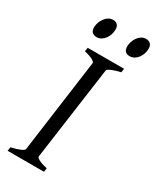

<svg xmlns="http://www.w3.org/2000/svg" viewBox="-202 -853 752 914"><g transform="rotate(30 174.5 -395.5)"><path d="M292 -594.2Q261.2 -587.4 242.7 -579.1Q224.1 -570.8 223.1 -564L151.9 -50.8Q150.9 -44.9 166 -36.4Q181.2 -27.8 212.9 -21L210 0H9.8L13.2 -21Q43.9 -27.8 62.3 -35.9Q80.6 -43.9 82 -50.8L151.9 -564Q152.8 -569.8 137.7 -578.6Q122.6 -587.4 91.8 -594.2L95.2 -615.2H294.9ZM166.5 -756.3Q166.5 -742.7 162.1 -729.2Q157.7 -715.8 149.9 -704.8Q142.1 -693.8 130.6 -687Q119.1 -680.2 105.5 -680.2Q89.8 -680.2 81.1 -689Q72.3 -697.8 72.3 -714.4Q72.3 -727.5 76.9 -741Q81.5 -754.4 89.6 -765.6Q97.7 -776.9 109.1 -783.9Q120.6 -791 134.3 -791Q149.4 -791 158 -782Q166.5 -772.9 166.5 -756.3ZM348.6 -756.3Q348.6 -742.7 344.2 -729.2Q339.8 -715.8 331.8 -704.8Q323.7 -693.8 312.3 -687Q300.8 -680.2 286.6 -680.2Q271.5 -680.2 262.9 -689Q254.4 -697.8 254.4 -714.4Q254.4 -727.5 258.8 -741Q263.2 -754.4 271 -765.6Q278.8 -776.9 290 -783.9Q301.3 -791 315.4 -791Q330.6 -791 339.6 -782Q348.6 -772.9 348.6 -756.3Z"/></g></svg>

Font: Gentium Plus Phon
Style: Italic
Weight: 400
Italic angle: -8°
Designer: J. Victor Gaultney, Annie Olsen, Iska Routamaa, Becca Hirsbrunner
Foundry: SIL International
Version: Version 5.000